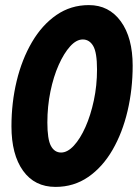

<svg xmlns="http://www.w3.org/2000/svg" viewBox="-20 -722 541 754"><path d="M25 -226Q25 -319 45.5 -404Q66 -489 105.5 -556.5Q145 -624 201.5 -663Q258 -702 329 -702Q408 -702 454.5 -638Q501 -574 501 -464Q501 -372 481 -286.5Q461 -201 422 -133.5Q383 -66 326.5 -27Q270 12 198 12Q116 12 70.5 -51.5Q25 -115 25 -226ZM166 -241Q166 -175 180 -149Q194 -123 220 -123Q245 -123 270 -150Q295 -177 315.5 -223Q336 -269 348.5 -327.5Q361 -386 361 -449Q361 -516 346 -541.5Q331 -567 305 -567Q280 -567 255.5 -540Q231 -513 210.5 -467Q190 -421 178 -362.5Q166 -304 166 -241Z"/></svg>

Font: Radio Canada Condensed
Style: Bold Italic
Weight: 700
Width: 3
Italic angle: -12°
Designer: Charles Daoud, Etienne Aubert Bonn, Alexandre Saumier Demers, Jacques Le Bailly
Foundry: Radio-Canada
Version: Version 2.104; ttfautohint (v1.8.4.7-5d5b);gftools[0.9.28.de